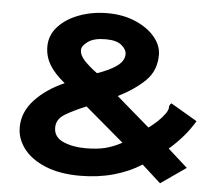

<svg xmlns="http://www.w3.org/2000/svg" viewBox="-48 -684 847 750"><g transform="rotate(5 375.0 -309.0)"><path d="M606 13 532 -54Q484 -23 423 -6Q362 11 291 11Q212 11 156 -12Q100 -35 70.5 -73.5Q41 -112 41 -157Q41 -217 85.5 -265Q130 -313 201 -344Q159 -378 140 -410.5Q121 -443 121 -481Q121 -526 152.5 -560Q184 -594 235 -612.5Q286 -631 344 -631Q406 -631 454.5 -610Q503 -589 530.5 -556Q558 -523 558 -486Q558 -425 518.5 -385.5Q479 -346 412 -312L542 -200Q559 -212 576 -228Q593 -244 604 -259.5Q615 -275 615 -285Q615 -290 616.5 -293.5Q618 -297 623 -302L727 -241Q706 -206 681 -177.5Q656 -149 628 -125L705 -56ZM323 -394Q371 -410 399.5 -430.5Q428 -451 428 -478Q428 -496 408 -512.5Q388 -529 346 -529Q300 -529 276.5 -512Q253 -495 253 -479Q253 -458 273 -437Q293 -416 323 -394ZM304 -98Q349 -98 381 -106Q413 -114 446 -132L294 -261Q243 -240 211 -220.5Q179 -201 179 -168Q179 -131 216 -114.5Q253 -98 304 -98Z"/></g></svg>

Font: Inconsolata ExtraExpanded Black
Style: Regular
Weight: 900
Width: 8
Monospace: yes
Designer: Raph Levien, Cyreal, Brenton Simpson
Foundry: Raph Levien, Cyreal, Google
Version: Version 3.001; ttfautohint (v1.8.2.53-6de2)